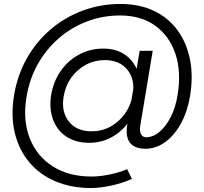

<svg xmlns="http://www.w3.org/2000/svg" viewBox="-20 -735 1028 968"><path d="M440 213Q338 213 258 178.5Q178 144 126 81Q74 18 54 -67.5Q34 -153 51 -256Q68 -357 115.5 -441Q163 -525 235 -586.5Q307 -648 397 -681.5Q487 -715 588 -715Q682 -715 754.5 -681Q827 -647 873.5 -584.5Q920 -522 937.5 -437Q955 -352 938 -250L875 -254Q895 -373 864.5 -463.5Q834 -554 762.5 -605.5Q691 -657 586 -657Q498 -657 419 -627Q340 -597 276.5 -542Q213 -487 171 -412.5Q129 -338 114 -248Q94 -130 129.5 -39Q165 52 245.5 103.5Q326 155 442 155Q484 155 534 144.5Q584 134 621 118L645 167Q599 188 541.5 200.5Q484 213 440 213ZM430 -15Q362 -15 315 -46Q268 -77 247.5 -132Q227 -187 238 -257Q250 -326 287 -378.5Q324 -431 379.5 -460.5Q435 -490 501 -490Q566 -490 610.5 -459Q655 -428 674.5 -374Q694 -320 682 -249Q671 -181 635 -128Q599 -75 546 -45Q493 -15 430 -15ZM441 -73Q493 -73 536.5 -96.5Q580 -120 610 -162Q640 -204 649 -257Q662 -334 622.5 -383Q583 -432 509 -432Q457 -432 413 -408.5Q369 -385 339.5 -344Q310 -303 301 -249Q288 -172 327 -122.5Q366 -73 441 -73ZM713 15Q676 15 653.5 1Q631 -13 623 -39.5Q615 -66 621 -102L687 -100Q683 -75 691 -59Q699 -43 716 -43Q752 -43 784.5 -70.5Q817 -98 841 -145.5Q865 -193 875 -254L938 -250Q925 -172 892 -112Q859 -52 812.5 -18.5Q766 15 713 15ZM621 -100 684 -479H750L687 -100Z"/></svg>

Font: Figtree Light Light
Style: Italic
Weight: 300
Italic angle: -9.5°
Version: Version 2.000